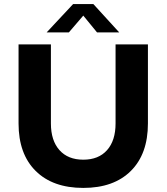

<svg xmlns="http://www.w3.org/2000/svg" viewBox="-20 -920 824 950"><path d="M711.9 -309.1Q711.9 -158.2 627.4 -74.2Q543 9.8 392.1 9.8Q241.2 9.8 156.5 -74.2Q71.8 -158.2 71.8 -309.1V-700.2H231.9V-309.1Q231.9 -224.6 274.2 -177.2Q316.4 -129.9 392.1 -129.9Q467.8 -129.9 509.8 -177.2Q551.8 -224.6 551.8 -309.1V-700.2H711.9ZM441.9 -899.9 569.8 -759.8H460L392.1 -842.8L320.8 -759.8H210.9L341.8 -899.9Z"/></svg>

Font: Gully
Style: Bold
Weight: 700
Designer: jaikishan Patel
Foundry: MagicType
Version: Version 1.000;Glyphs 3.2 (3242)